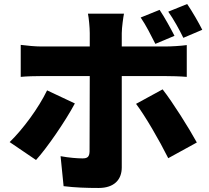

<svg xmlns="http://www.w3.org/2000/svg" viewBox="-20 -868 1040 954"><path d="M773 -819 679 -781C706 -742 731 -691 752 -650L847 -690C829 -725 798 -782 773 -819ZM910 -848 816 -810C843 -772 871 -721 891 -680L985 -720C968 -754 936 -810 910 -848ZM352 -354 214 -419C172 -332 95 -227 28 -162L159 -73C212 -131 304 -264 352 -354ZM788 -424 656 -352C702 -291 771 -172 816 -82L958 -160C918 -233 838 -360 788 -424ZM83 -645V-486C112 -489 156 -490 186 -490H426L425 -115C424 -89 415 -81 390 -81C366 -81 323 -84 281 -92L296 57C352 64 410 66 470 66C547 66 585 25 585 -36V-490H801C830 -490 874 -489 908 -486V-644C880 -640 831 -637 800 -637H585V-703C585 -730 593 -786 596 -800H417C421 -781 426 -732 426 -704V-637H186C155 -637 114 -641 83 -645Z"/></svg>

Font: ChiuKong Gothic MN Heavy
Style: Regular
Weight: 900
Designer: Ryoko NISHIZUKA 西塚涼子 (kana, bopomofo & ideographs); Paul D. Hunt (Latin, Greek & Cyrillic); Sandoll Communications 산돌커뮤니
Foundry: Adobe
Version: Version 1.300